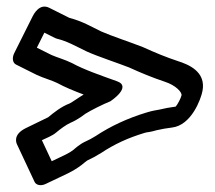

<svg xmlns="http://www.w3.org/2000/svg" viewBox="-20 -529 643 573"><path d="M134.4 -47.8 105 -110.6C119.2 -117.5 136 -123.6 147.5 -133.4C160.2 -144.3 177.2 -156.4 188.9 -161.9C214.6 -172.8 230.2 -186.6 235 -189.6C252.1 -200.3 287.7 -218 309.5 -226.8C309.5 -226.8 375.4 -270 329 -286.6C281.4 -303.6 229.1 -321.8 195.4 -340.5C174.8 -350.8 148.5 -358.2 133.7 -364.9L90 -386.7L112.4 -431.5L144.9 -415.3C146.1 -414.7 147.9 -414.1 148.9 -413.8C182.3 -405.5 204.7 -391.7 239.4 -375.1C269.6 -361.3 338.3 -338.4 365 -327.8C401.5 -311.2 433.3 -298 471.5 -285.2C504.6 -274.6 523.5 -253.7 521.7 -244.5C520.3 -237.2 510.8 -218.3 504.4 -210.9C486.8 -208.6 469.9 -205.4 455.6 -201.9C448.1 -200 437.8 -199.7 417.2 -193.2C361 -176.2 309.9 -152.5 265.3 -122.9C254.2 -116 244.6 -110.9 234.9 -106.6C217.6 -98.8 202.2 -84.4 197.9 -80.8C192.7 -76.9 184.9 -72.1 176.4 -67.9ZM83.1 13.6C87.4 23 101.2 27.2 116.2 20L183.6 -12.1C198.6 -19.7 211 -27.1 223.3 -36.6C229.6 -41.5 237.5 -48.3 240.5 -50.1C253.7 -56.1 267.6 -63.5 282.8 -73.1C320.7 -98.3 361.4 -117.4 412.7 -132.8C418.5 -134.7 427 -134.2 447.7 -140.4C459 -143.2 479.2 -146.8 492.9 -148.3C550.7 -154.7 579.5 -232.4 584.3 -257.5C595.5 -315.8 541.7 -336.8 510.5 -346.8C474 -358.9 443.4 -371.7 407 -388.2C377 -400.2 308.7 -423.1 282.6 -434.9C251.4 -449.9 226.3 -465.5 187.2 -475.6L127 -505.7C97 -520.8 79.6 -484.4 77.3 -480L22.3 -370C15.9 -357.1 17 -341.7 27.9 -336.3L90.3 -305.1C110.2 -296 135 -289.1 150.6 -281.4C172.4 -269.4 199.9 -258 229.7 -246.8C218.5 -240.4 193.7 -222.9 188.3 -220.5C162.9 -210.9 140.9 -193.3 123.7 -179C102.8 -168.6 80 -157.8 57.6 -146.9C16.2 -126.9 29.5 -100.7 31.1 -97.4Z"/></svg>

Font: Tape
Style: Regular
Weight: 500
Foundry: Cannot Into Space Fonts
Version: Version 0.97